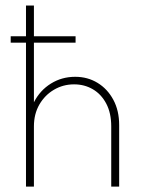

<svg xmlns="http://www.w3.org/2000/svg" viewBox="-20 -687 526 707"><path d="M75.7 0V-529.9H19.4V-553.5H75.7V-666.7H104.9V-553.5H258.3V-529.9H104.9V-310.4Q127.1 -354.2 167.4 -379.2Q207.6 -404.2 256.9 -404.2Q302.8 -404.2 339.2 -381.9Q375.7 -359.7 397.2 -319.8Q418.8 -279.9 418.8 -226.4V0H389.6V-221.5Q389.6 -270.8 371.2 -305.6Q352.8 -340.3 321.9 -358.3Q291 -376.4 252.8 -376.4Q212.5 -376.4 178.8 -356.6Q145.1 -336.8 125 -302.1Q104.9 -267.4 104.9 -221.5V0Z"/></svg>

Font: Afacad Flux Thin
Style: Regular
Weight: 250
Designer: Kristian Moeller
Foundry: Dicotype
Version: Version 1.100